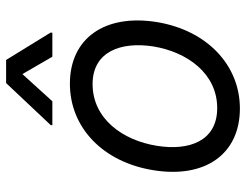

<svg xmlns="http://www.w3.org/2000/svg" viewBox="-110 -694 816 637"><g transform="rotate(-90 298.5 -376.0)"><path d="M256.4 11.4C400.9 11.4 516 -98 543.3 -264.2C571 -437.5 489 -552.6 338.8 -552.6C193.5 -552.6 78.5 -443.2 51.8 -275.6C23.8 -103.7 105.5 11.4 256.4 11.4ZM132.8 -264.2C150.6 -376.4 221.9 -477.3 337.4 -477.3C446.4 -477.3 479 -382.1 462.4 -275.6C443.9 -163 372.5 -63.9 257.8 -63.9C148.1 -63.9 115.4 -157.7 132.8 -264.2ZM201 -610.8H280.5L370.7 -710.2L428.3 -610.8H507.8L508.5 -616.5L417.6 -764.2H340.9L201.7 -616.5Z"/></g></svg>

Font: Magic Ui Pro
Style: Italic
Weight: 400
Italic angle: -9.39999°
Designer: Stefan Endress, Andreas Faust
Version: Version 1.000;FEAKit 1.0